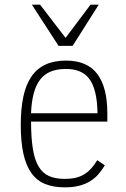

<svg xmlns="http://www.w3.org/2000/svg" viewBox="-20 -786 538 821"><path d="M112.8 -266.1Q112.8 -197.3 120.4 -150.1Q127.9 -103 144.8 -74.5Q161.6 -45.9 189.2 -33.4Q216.8 -21 256.8 -21Q280.3 -21 299.6 -24.9Q318.8 -28.8 335.7 -38.1Q352.5 -47.4 367.2 -62.7Q381.8 -78.1 396 -101.1L428.2 -79.1Q415 -57.1 399.7 -39.8Q384.3 -22.5 364 -10.3Q343.8 2 317.6 8.5Q291.5 15.1 256.8 15.1Q209 15.1 173.6 1Q138.2 -13.2 115 -44.9Q91.8 -76.7 80.3 -127.7Q68.8 -178.7 68.8 -252Q68.8 -320.8 79.8 -372.6Q90.8 -424.3 114.3 -458.5Q137.7 -492.7 174.3 -509.8Q210.9 -526.9 262.2 -526.9Q353 -526.9 396 -469.7Q439 -412.6 439 -300.8V-266.1ZM397 -301.8Q396 -354.5 387.2 -390.6Q378.4 -426.8 361.6 -449Q344.7 -471.2 319.8 -481.2Q294.9 -491.2 262.2 -491.2Q224.1 -491.2 196.8 -480Q169.4 -468.8 151.6 -445.6Q133.8 -422.4 124.3 -386.7Q114.7 -351.1 112.8 -301.8ZM290.5 -589.8H230.5L116.2 -766.1H151.4L260.3 -624L367.2 -766.1H402.3Z"/></svg>

Font: Clear Sans Thin
Style: Regular
Weight: 250
Foundry: Intel Corporation
Version: Version 1.00